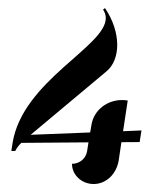

<svg xmlns="http://www.w3.org/2000/svg" viewBox="-20 -458 380 483"><path d="M202.6 -99.9 199 -77.1C195.8 -58.8 179.9 -45.9 161.1 -45.9C161.1 -17.8 185.5 4.9 215.6 4.9C247.6 4.9 273.7 -21 278.8 -55.7L285.4 -100.3L331.3 -100.6L335.9 -129.9L289.6 -127.9L301.3 -205.1C296.4 -206.1 291.5 -206.3 286.6 -206.3C249.5 -206.3 216.3 -181.2 210.2 -144.5L206.8 -124.8L57.1 -118.9L248 -278.6C265.9 -293.5 274.9 -317.6 274.9 -345.2C274.9 -374.3 264.6 -407.5 244.1 -437.7L239.3 -433.8C244.1 -426.8 246.1 -419.7 246.1 -412.4C246.1 -340.8 36.4 -254.9 11.5 -97.7L8.5 -78.1H18.3C21.5 -85 26.6 -91.8 33.7 -98.6C90.1 -99.1 146.2 -99.4 202.6 -99.9Z"/></svg>

Font: RisaltypS01
Style: Medium
Weight: 500
Italic angle: -9°
Designer: gluk
Foundry: gluk
Version: Version 0.24